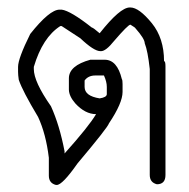

<svg xmlns="http://www.w3.org/2000/svg" viewBox="-20 -497 517 524"><path d="M334 -476.6H335.9Q359.4 -476.6 394.5 -433.6Q427.7 -392.6 427.7 -330.1Q431.6 -330.1 431.6 -316.4V-19.5Q431.6 5.9 408.2 5.9Q388.7 1 388.7 -19.5V-308.6Q383.3 -357.9 375 -378.9Q375 -391.1 349.6 -419.9Q349.6 -421.4 335.9 -429.7Q329.6 -429.7 291 -384.8Q269 -357.4 255.9 -357.4H253.9Q236.3 -357.4 199.2 -392.6L148.4 -425.8H144.5Q96.2 -395 72.3 -314.5V-308.6Q72.3 -273.9 119.1 -207Q142.6 -155.3 156.2 -84V-78.1Q222.7 -152.3 242.2 -185.5Q212.4 -185.5 185.5 -214.8Q168.5 -234.4 168 -252V-283.2Q168 -317.9 226.6 -334H265.6Q299.8 -334 312.5 -281.2Q314.5 -278.8 314.5 -267.6V-246.1Q314.5 -215.8 277.3 -160.2Q273.9 -148.9 191.4 -50.8Q150.4 7.8 134.8 7.8H132.8Q113.3 2.9 113.3 -17.6V-66.4Q105.5 -131.3 84 -177.7Q41 -249.5 31.2 -279.3Q29.3 -292.5 29.3 -300.8V-314.5Q29.3 -337.4 62.5 -404.3Q115.2 -470.7 142.6 -470.7H148.4Q172.9 -467.3 230.5 -421.9Q233.9 -421.9 252 -406.2Q307.6 -476.6 334 -476.6ZM210.9 -277.3V-259.8Q210.9 -234.9 252 -228.5Q271.5 -231.4 271.5 -240.2V-259.8Q271.5 -273.9 263.7 -291H240.2Q220.7 -291 210.9 -277.3Z"/></svg>

Font: CEF Fonts CJK
Style: Regular
Weight: 400
Designer: PartyBoss (派对大魔王)
Version: Release 2.25